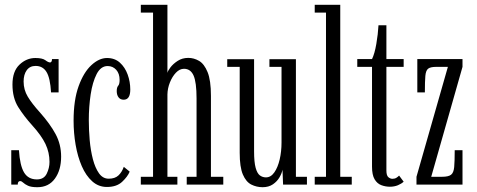

<svg xmlns="http://www.w3.org/2000/svg" viewBox="-20 -770 1989 801"><path d="M136 11Q110 11 96.8 4.8Q83.5 -1.5 76.8 -8Q70 -14.5 64 -14.5Q54 -14.5 54 0H27V-143.5H59Q63 -80 80.2 -50.8Q97.5 -21.5 134 -21.5Q163 -21.5 174.8 -45.2Q186.5 -69 186.5 -94.5Q186.5 -134 169.8 -169.2Q153 -204.5 114 -247.5Q80.5 -284.5 56.2 -323Q32 -361.5 32 -417.5Q32 -472.5 61.2 -500.2Q90.5 -528 127.5 -528Q157 -528 169.2 -518.8Q181.5 -509.5 189 -509.5Q196.5 -509.5 197 -523.5H224.5V-384.5H193Q189.5 -444.5 174 -469.8Q158.5 -495 128.5 -495Q104.5 -495 91.5 -477Q78.5 -459 78.5 -430Q78.5 -395.5 95.8 -366.8Q113 -338 147 -300.5Q189.5 -252.5 212.2 -210Q235 -167.5 235 -116.5Q235 -60.5 209 -24.8Q183 11 136 11Z M426 10Q391 10 364.8 -13.5Q338.5 -37 321.2 -76.8Q304 -116.5 295.5 -165.8Q287 -215 287 -266.5Q287 -352.5 308 -410.5Q329 -468.5 361.2 -498.2Q393.5 -528 426.5 -528Q458.5 -528 480 -508.8Q501.5 -489.5 512.5 -459.2Q523.5 -429 523.5 -396.5Q523.5 -354 496 -354Q482 -354 474.5 -364Q467 -374 467 -390Q467 -405.5 473 -412.2Q479 -419 479 -436.5Q479 -463 464.8 -478.8Q450.5 -494.5 429 -494.5Q400.5 -494.5 383.2 -461Q366 -427.5 358.2 -375.8Q350.5 -324 350.5 -269.5Q350.5 -228.5 354.2 -185.5Q358 -142.5 367.5 -106Q377 -69.5 393 -47Q409 -24.5 433.5 -24.5Q459.5 -24.5 474 -38Q488.5 -51.5 496.5 -74L521 -54Q512.5 -33 489.5 -11.5Q466.5 10 426 10Z M567.5 0V-32.5H618.5V-717.5H567.5V-750H678.5V-465.5Q679.5 -473.5 690.8 -488.5Q702 -503.5 721.2 -516Q740.5 -528.5 765.5 -528.5Q789 -528.5 810.5 -516Q832 -503.5 846 -469.2Q860 -435 860 -370V-32.5H911.5V0H759V-32.5H800V-359Q800 -427 787.5 -455Q775 -483 747.5 -483Q729.5 -483 714 -466.8Q698.5 -450.5 688.8 -426Q679 -401.5 678.5 -376V-32.5H720V0Z M1075.5 11Q1050.5 11 1028.5 0Q1006.5 -11 993.2 -42Q980 -73 980 -132.5V-491H928V-523H1040V-138.5Q1040 -93.5 1046.5 -70Q1053 -46.5 1064.2 -38.2Q1075.5 -30 1089.5 -30Q1110 -30 1124.5 -50.8Q1139 -71.5 1146.8 -104.8Q1154.5 -138 1154.5 -175.5V-491H1104V-523H1214.5V-32.5H1260.5V0H1161L1158.5 -62Q1156 -47.5 1146.2 -30.5Q1136.5 -13.5 1118.8 -1.2Q1101 11 1075.5 11Z M1293 0V-32.5H1340V-717.5H1293V-750H1399.5V-32.5H1447.5V0Z M1606.5 9Q1588 9 1570.8 2.5Q1553.5 -4 1542.8 -22Q1532 -40 1532 -75V-491H1470.5V-523.5H1532Q1543 -546 1550 -586.8Q1557 -627.5 1559 -664.5H1592V-523.5H1664V-491H1592V-59Q1592 -37.5 1600.2 -30.8Q1608.5 -24 1617 -24Q1627 -24 1634 -28.5Q1641 -33 1645 -37.5L1664 -12Q1655 -3.5 1640 2.8Q1625 9 1606.5 9Z M1717.5 0V-32.5L1848.5 -491H1799Q1776 -491 1766.2 -483.5Q1756.5 -476 1754.5 -453.2Q1752.5 -430.5 1752.5 -384.5H1721V-523.5H1909.5V-491L1779 -32.5H1824.5Q1850.5 -32.5 1861.5 -40.8Q1872.5 -49 1874.8 -72.8Q1877 -96.5 1877 -143.5H1909.5V0Z"/></svg>

Font: Imbue 10pt Light
Style: Regular
Weight: 300
Designer: Tyler Finck
Foundry: Etcetera Type Company
Version: Version 1.102; ttfautohint (v1.8.3)